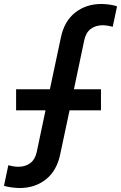

<svg xmlns="http://www.w3.org/2000/svg" viewBox="-51 -777 609 966"><path d="M48 169Q31 169 8 166Q-15 163 -31 158L-9 54Q0 57 14 59.5Q28 62 42 62Q77 62 101.5 43.5Q126 25 134 -13L178 -222H30V-328H200L255 -587Q272 -670 327 -713.5Q382 -757 459 -757Q476 -757 499 -754Q522 -751 538 -745L516 -642Q507 -645 492 -647.5Q477 -650 466 -650Q430 -650 405.5 -631.5Q381 -613 373 -575L321 -328H457V-222H299L252 -1Q235 82 180 125.5Q125 169 48 169Z"/></svg>

Font: Plus Jakarta Display Medium
Style: Italic
Weight: 500
Italic angle: -12°
Designer: Gumpita Rahayu
Foundry: Tokotype Studio
Version: Version 1.000